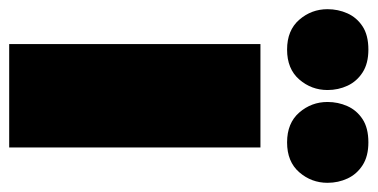

<svg xmlns="http://www.w3.org/2000/svg" viewBox="-243 -600 822 418"><g transform="rotate(90 168.0 -391.0)"><path d="M67 -605Q25 -605 2 -631.5Q-21 -658 -21 -693Q-21 -716 -12 -736.2Q-3 -756.5 16.2 -769.2Q35.5 -782 67 -782Q97 -782 116.5 -769.5Q136 -757 145.5 -736.8Q155 -716.5 155 -693Q155 -658 132 -631.5Q109 -605 67 -605ZM280 0H55V-547H280ZM269 -605Q227 -605 204 -631.5Q181 -658 181 -693Q181 -716 190 -736.2Q199 -756.5 218.2 -769.2Q237.5 -782 269 -782Q299 -782 318.5 -769.5Q338 -757 347.5 -736.8Q357 -716.5 357 -693Q357 -658 334 -631.5Q311 -605 269 -605Z"/></g></svg>

Font: Argentum Novus Black
Style: Regular
Weight: 900
Designer: Julieta Ulanovsky (font) & Cristiano Sobral (main changes)
Foundry: Julieta Ulanovsky (font) & Cristiano Sobral (main changes)
Version: Version 3.00;November 27, 2020;FontCreator 13.0.0.2655 64-bi